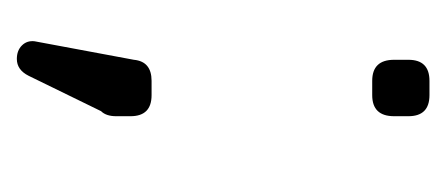

<svg xmlns="http://www.w3.org/2000/svg" viewBox="-171 -267 530 228"><g transform="rotate(90 94.0 -153.0)"><path d="M76 -330Q51 -330 51 -356V-373Q51 -398 76 -398H93Q118 -398 118 -373V-356Q118 -330 93 -330ZM50 92Q40 92 34 86Q28 80 29 71L51 -47Q53 -68 76 -68H93Q118 -68 118 -43V-26Q118 -14 112 -8L70 78Q63 92 50 92Z"/></g></svg>

Font: Jura Light
Style: Regular
Weight: 300
Designer: Daniel Johnson, Alexei Vanyashin
Foundry: Daniel Johnson
Version: Version 5.103